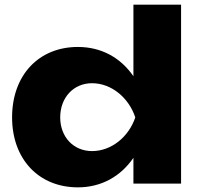

<svg xmlns="http://www.w3.org/2000/svg" viewBox="-20 -790 868 826"><path d="M759 -770H554V-462C499 -542 416 -588 315 -588C147 -588 32 -467 32 -285C32 -105 147 16 315 16C416 16 499 -31 554 -111V0H759ZM239 -285C239 -370 296 -432 376 -432C459 -432 534 -370 562 -285C534 -201 459 -140 376 -140C296 -140 239 -201 239 -285Z"/></svg>

Font: Bounded
Style: Bold
Weight: 700
Designer: Vlad Churkin
Version: Version 3.0